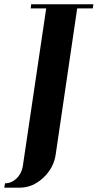

<svg xmlns="http://www.w3.org/2000/svg" viewBox="-53 -635 451 886"><path d="M-33.2 231 -29.8 210.9Q-0.5 210.9 22.9 189Q45.4 167.5 51.8 134.8L160.2 -596.2H88.9L90.8 -615.2H377.9L375 -596.2H303.2L204.1 77.1Q195.3 140.1 146 186Q97.2 231 38.1 231Z"/></svg>

Font: Hjet
Style: Italic
Weight: 400
Designer: T. Christopher White
Version: Version 1.2